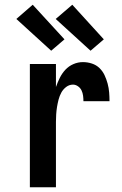

<svg xmlns="http://www.w3.org/2000/svg" viewBox="-20 -790 515 810"><path d="M106 0V-520H216V-423Q223 -443 232.5 -462Q242 -481 256 -496Q270 -511 289.5 -519.5Q309 -528 330 -528Q349 -528 367.5 -522Q386 -516 399.5 -503Q413 -490 421 -473Q429 -456 434 -437.5Q439 -419 440.5 -400Q442 -381 442 -363H332Q332 -374 330.5 -386Q329 -398 324 -408.5Q319 -419 309 -426Q299 -433 288 -433Q272 -433 259 -423Q246 -413 238.5 -399Q231 -385 227 -369.5Q223 -354 220.5 -338.5Q218 -323 217 -307Q216 -291 216 -276V0ZM362 -576 215 -710 285 -770 418 -624ZM196 -576 49 -710 118 -770 252 -624Z"/></svg>

Font: Iosevka QP
Style: Bold
Weight: 700
Designer: Belleve Invis
Foundry: Belleve Invis
Version: Version 20.0.0; ttfautohint (v1.8.4)